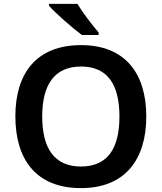

<svg xmlns="http://www.w3.org/2000/svg" viewBox="-20 -957 831 987"><path d="M378 -937H232V-927C265 -890 352 -813 401 -777H487V-790C455 -827 405 -892 378 -937ZM732 -358C732 -580 623 -725 397 -725C166 -725 59 -579 59 -359C59 -137 166 10 396 10C623 10 732 -137 732 -358ZM197 -358C197 -518 257 -615 397 -615C536 -615 594 -518 594 -358C594 -198 536 -101 396 -101C257 -101 197 -198 197 -358Z"/></svg>

Font: Noto Sans Thaana SemiBold
Style: Regular
Weight: 600
Designer: David Williams
Foundry: Google Inc.
Version: Version 3.001